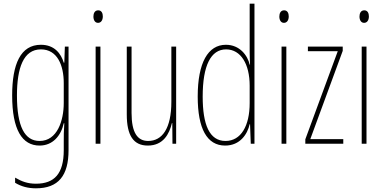

<svg xmlns="http://www.w3.org/2000/svg" viewBox="-20 -780 2083 1042"><path d="M202 -537C92 -537 46 -433 46 -262C46 -76 100 10 195 10C266 10 311 -43 326 -111H329C326 -70 326 -43 326 -12V35C326 163 275 217 175 217C130 217 98 205 62 184V212C95 232 132 242 175 242C297 242 352 173 352 35V-527H332L329 -440H326C311 -489 276 -537 202 -537ZM202 -512C291 -512 326 -426 326 -329V-221C326 -126 291 -15 195 -15C114 -15 72 -93 72 -262C72 -411 107 -512 202 -512Z M513 -724C493 -724 487 -706 487 -690C487 -672 495 -656 512 -656C528 -656 538 -670 538 -691C538 -707 532 -724 513 -724ZM525 -527H499V0H525Z M936 -527H910V-228C910 -82 860 -15 784 -15C726 -15 694 -60 694 -167V-527H668V-159C668 -45 704 10 782 10C867 10 899 -54 913 -112H915L916 0H936Z M1202 10C1283 10 1323 -52 1335 -106H1337L1341 0H1361V-760H1335V-497C1335 -475 1336 -454 1337 -429H1335C1324 -479 1281 -537 1206 -537C1109 -537 1053 -440 1053 -256C1053 -82 1103 10 1202 10ZM1204 -15C1116 -15 1080 -104 1080 -256C1080 -424 1124 -512 1207 -512C1287 -512 1335 -432 1335 -315V-221C1335 -97 1288 -15 1204 -15Z M1522 -724C1502 -724 1496 -706 1496 -690C1496 -672 1504 -656 1521 -656C1537 -656 1547 -670 1547 -691C1547 -707 1541 -724 1522 -724ZM1534 -527H1508V0H1534Z M1843 0V-25H1664L1840 -504V-527H1651V-502H1813L1637 -24V0Z M1957 -724C1937 -724 1931 -706 1931 -690C1931 -672 1939 -656 1956 -656C1972 -656 1982 -670 1982 -691C1982 -707 1976 -724 1957 -724ZM1969 -527H1943V0H1969Z"/></svg>

Font: Noto Sans Oriya ExtCond Thin
Style: Regular
Weight: 100
Width: 2
Designer: Amélie Bonet and Sol Matas
Foundry: Google LLC
Version: Version 2.006